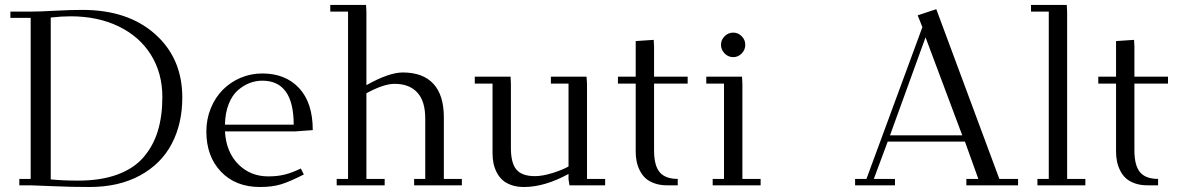

<svg xmlns="http://www.w3.org/2000/svg" viewBox="-20 -749 4784 776"><path d="M22 -676.8V-702.1H104Q139.2 -702.1 201.4 -705.6Q263.7 -709 313 -709Q497.1 -709 606.9 -611.1Q716.8 -513.2 716.8 -355Q716.8 -248.5 673.8 -167.2Q630.9 -85.9 545.4 -39.6Q460 6.8 341.8 6.8Q266.6 6.8 190.9 3.4Q115.2 0 104 0H58.1V-25.9H104V-676.8ZM185.1 -23.9Q234.9 -19 295.9 -19Q387.7 -19 454.3 -43.5Q521 -67.9 560.3 -113.8Q599.6 -159.7 617.9 -219.7Q636.2 -279.8 636.2 -356.9Q636.2 -453.1 590.3 -527.1Q544.4 -601.1 460 -642.1Q375.5 -683.1 265.1 -683.1Q230 -683.1 185.1 -678.2Z M814 -217.8Q814 -267.6 832 -311.5Q850.1 -355.5 880.6 -386.2Q911.1 -417 952.6 -434.6Q994.1 -452.1 1040 -452.1Q1133.8 -452.1 1189 -392.8Q1244.1 -333.5 1244.1 -223.1L1170.9 -217.8H889.2Q894 -134.8 942.9 -85.4Q991.7 -36.1 1064 -36.1Q1102.1 -36.1 1131.8 -43.7Q1161.6 -51.3 1195.8 -67.9L1208 -43.9Q1151.9 -15.1 1116.2 -4.2Q1080.6 6.8 1030.8 6.8Q932.1 6.8 873 -55.2Q814 -117.2 814 -217.8ZM889.2 -245.1H1167Q1167 -422.9 1040 -422.9Q1013.7 -422.9 988.8 -413.3Q963.9 -403.8 941.2 -384Q918.5 -364.3 904.3 -328.4Q890.1 -292.5 889.2 -245.1Z M1314.9 -702.1V-729H1459.5L1460.9 -702.1V-404.8Q1552.2 -456.1 1607.9 -456.1Q1689.5 -456.1 1731.7 -410.2Q1773.9 -364.3 1773.9 -274.9V-25.9H1846.7V0H1653.8V-25.9H1698.7V-270Q1698.7 -340.3 1666.5 -375.2Q1634.3 -410.2 1574.7 -410.2Q1530.8 -410.2 1460.9 -372.1V-25.9H1534.7V0H1340.8V-25.9H1386.7V-702.1Z M1898.9 -411.1V-439H2043.5L2044.9 -411.1V-150.9Q2044.9 -89.4 2067.6 -63.2Q2090.3 -37.1 2141.6 -37.1Q2172.9 -37.1 2213.4 -49.8Q2253.9 -62.5 2277.8 -76.2V-411.1H2206.5V-439H2350.6L2352.5 -411.1V-25.9H2425.8V0H2281.7L2277.8 -23.9V-45.9Q2181.2 6.8 2097.7 6.8Q2068.8 6.8 2046.4 -1.2Q2023.9 -9.3 2010 -22.2Q1996.1 -35.2 1987.1 -53.2Q1978 -71.3 1974.4 -89.8Q1970.7 -108.4 1970.7 -128.9V-411.1Z M2477.5 -411.1V-439H2549.3V-583L2622.1 -587.9L2623.5 -561V-439H2759.3V-411.1H2623.5V-141.1Q2623.5 -79.6 2646.5 -52.7Q2669.4 -25.9 2719.2 -25.9V0H2676.3Q2647.5 0 2625 -8.1Q2602.5 -16.1 2588.6 -29.1Q2574.7 -42 2565.7 -60.3Q2556.6 -78.6 2553 -97.2Q2549.3 -115.7 2549.3 -136.2V-411.1Z M2834.5 -411.1V-439H2979L2980.5 -411.1V-25.9H3054.2V0H2860.4V-25.9H2906.2V-411.1ZM2908.7 -533Q2894 -547.9 2894 -567.9Q2894 -587.9 2908.7 -602.5Q2923.3 -617.2 2943.4 -617.2Q2963.4 -617.2 2977.8 -602.5Q2992.2 -587.9 2992.2 -567.9Q2992.2 -547.9 2977.8 -533Q2963.4 -518.1 2943.4 -518.1Q2923.3 -518.1 2908.7 -533Z M3436 0V-25.9H3481.9L3708 -639.2L3689 -687L3764.2 -711.9L4019 -25.9H4094.7V0H3885.7V-25.9H3934.1L3879.9 -176.8H3567.9L3511.7 -25.9H3597.2V0ZM3577.1 -202.1H3869.1L3720.7 -598.1Z M4147 -702.1V-729H4291.5L4293 -702.1V-25.9H4366.7V0H4172.9V-25.9H4218.8V-702.1Z M4418.9 -411.1V-439H4490.7V-583L4563.5 -587.9L4564.9 -561V-439H4700.7V-411.1H4564.9V-141.1Q4564.9 -79.6 4587.9 -52.7Q4610.8 -25.9 4660.6 -25.9V0H4617.7Q4588.9 0 4566.4 -8.1Q4543.9 -16.1 4530 -29.1Q4516.1 -42 4507.1 -60.3Q4498 -78.6 4494.4 -97.2Q4490.7 -115.7 4490.7 -136.2V-411.1Z"/></svg>

Font: Dehuti Alt
Style: Book
Weight: 400
Version: Version 1.2